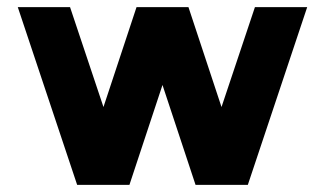

<svg xmlns="http://www.w3.org/2000/svg" viewBox="-20 -520 914 540"><path d="M197 0 30 -500H177L271 -219L364 -500H510L603 -219L697 -500H844L677 0H530L437 -281L344 0Z"/></svg>

Font: Urbanist
Style: Regular
Weight: 400
Designer: Corey Hu
Foundry: Corey Hu
Version: Version 1.2; befe77262ef67d88f1d94aa3d2e49ef1327b4483